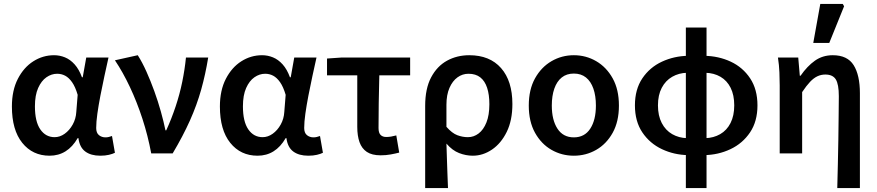

<svg xmlns="http://www.w3.org/2000/svg" viewBox="-20 -786 4495 984"><path d="M234 12Q147 12 94 -54Q41 -120 41 -240Q41 -323 71.5 -382Q102 -441 151 -472Q200 -503 257 -503Q286 -503 313 -492Q340 -481 362.5 -456Q385 -431 400 -390H404L422 -491H536Q526 -446 515 -395.5Q504 -345 494.5 -295.5Q485 -246 479 -203.5Q473 -161 473 -130Q473 -105 487 -93.5Q501 -82 521 -82Q529 -82 537.5 -84Q546 -86 554 -89L569 -3Q557 3 538 7.5Q519 12 494 12Q446 12 417 -9.5Q388 -31 382 -78H378Q326 12 234 12ZM260 -83Q287 -83 311.5 -100.5Q336 -118 352.5 -147.5Q369 -177 371 -212L378 -300Q366 -341 349.5 -364.5Q333 -388 314 -398Q295 -408 273 -408Q244 -408 218 -390Q192 -372 175.5 -335Q159 -298 159 -241Q159 -163 186.5 -123Q214 -83 260 -83Z M755 0Q738 -91 710 -177Q682 -263 646 -339.5Q610 -416 569 -477L686 -503Q709 -467 730.5 -419Q752 -371 771 -318.5Q790 -266 804.5 -214Q819 -162 828 -118H832Q859 -177 880 -240Q901 -303 914 -366.5Q927 -430 933 -491H1047Q1033 -405 1011 -326.5Q989 -248 953.5 -168.5Q918 -89 865 0Z M1300 12Q1213 12 1160 -54Q1107 -120 1107 -240Q1107 -323 1137.5 -382Q1168 -441 1217 -472Q1266 -503 1323 -503Q1352 -503 1379 -492Q1406 -481 1428.5 -456Q1451 -431 1466 -390H1470L1488 -491H1602Q1592 -446 1581 -395.5Q1570 -345 1560.5 -295.5Q1551 -246 1545 -203.5Q1539 -161 1539 -130Q1539 -105 1553 -93.5Q1567 -82 1587 -82Q1595 -82 1603.5 -84Q1612 -86 1620 -89L1635 -3Q1623 3 1604 7.5Q1585 12 1560 12Q1512 12 1483 -9.5Q1454 -31 1448 -78H1444Q1392 12 1300 12ZM1326 -83Q1353 -83 1377.5 -100.5Q1402 -118 1418.5 -147.5Q1435 -177 1437 -212L1444 -300Q1432 -341 1415.5 -364.5Q1399 -388 1380 -398Q1361 -408 1339 -408Q1310 -408 1284 -390Q1258 -372 1241.5 -335Q1225 -298 1225 -241Q1225 -163 1252.5 -123Q1280 -83 1326 -83Z M1931 10Q1886 10 1860 -7.5Q1834 -25 1822.5 -57.5Q1811 -90 1811 -136V-400H1656V-486L1728 -491H2082V-400H1924Q1922 -327 1921 -257.5Q1920 -188 1920 -130Q1920 -105 1930.5 -94.5Q1941 -84 1959 -84Q1972 -84 1984 -86Q1996 -88 2011 -92L2026 -4Q2007 1 1982.5 5.5Q1958 10 1931 10Z M2159 178V-243Q2159 -332 2189.5 -389.5Q2220 -447 2271 -475Q2322 -503 2385 -503Q2490 -503 2548 -437Q2606 -371 2606 -253Q2606 -169 2577 -110Q2548 -51 2501.5 -19.5Q2455 12 2403 12Q2368 12 2333 -1.5Q2298 -15 2268 -50Q2269 -9 2270.5 28Q2272 65 2273 101.5Q2274 138 2276 178ZM2378 -83Q2408 -83 2433 -102Q2458 -121 2473 -158.5Q2488 -196 2488 -252Q2488 -301 2476.5 -336Q2465 -371 2441.5 -389.5Q2418 -408 2381 -408Q2350 -408 2324.5 -389.5Q2299 -371 2283.5 -335.5Q2268 -300 2268 -249V-136Q2297 -103 2324 -93Q2351 -83 2378 -83Z M2921 12Q2859 12 2806.5 -18Q2754 -48 2722 -105.5Q2690 -163 2690 -245Q2690 -327 2722 -384.5Q2754 -442 2806.5 -472.5Q2859 -503 2921 -503Q2983 -503 3035.5 -472.5Q3088 -442 3120 -384.5Q3152 -327 3152 -245Q3152 -163 3120 -105.5Q3088 -48 3035.5 -18Q2983 12 2921 12ZM2921 -82Q2976 -82 3005 -126.5Q3034 -171 3034 -245Q3034 -295 3021 -332Q3008 -369 2983 -389Q2958 -409 2921 -409Q2884 -409 2859 -389Q2834 -369 2821 -332Q2808 -295 2808 -245Q2808 -171 2837 -126.5Q2866 -82 2921 -82Z M3495 178V-645H3601V178ZM3507 9Q3435 8 3372.5 -21.5Q3310 -51 3272 -107.5Q3234 -164 3234 -246Q3234 -328 3272 -384.5Q3310 -441 3372.5 -470Q3435 -499 3507 -500L3501 -413Q3459 -412 3425 -392.5Q3391 -373 3371.5 -336Q3352 -299 3352 -246Q3352 -193 3371.5 -155.5Q3391 -118 3425 -98.5Q3459 -79 3501 -78ZM3589 9 3595 -78Q3637 -79 3671 -98.5Q3705 -118 3724 -155.5Q3743 -193 3743 -246Q3743 -299 3724.5 -336Q3706 -373 3672.5 -392.5Q3639 -412 3595 -413L3589 -500Q3663 -499 3725 -470Q3787 -441 3824.5 -384.5Q3862 -328 3862 -246Q3862 -164 3824 -107.5Q3786 -51 3723.5 -21.5Q3661 8 3589 9Z M4271 178Q4272 119 4274 56Q4276 -7 4276.5 -69Q4277 -131 4278 -188.5Q4279 -246 4279 -293Q4279 -354 4263.5 -379Q4248 -404 4210 -404Q4188 -404 4169 -395Q4150 -386 4131.5 -366.5Q4113 -347 4091 -314V0H3976V-348Q3976 -378 3974.5 -415Q3973 -452 3967 -491H4071L4079 -398H4083Q4117 -447 4156.5 -475Q4196 -503 4248 -503Q4323 -503 4355 -452Q4387 -401 4387 -308V178ZM4148 -566 4184 -766H4299L4306 -754L4230 -566Z"/></svg>

Font: Source Sans 3 SemiBold
Style: Regular
Weight: 600
Designer: Paul D. Hunt
Foundry: Adobe
Version: Version 3.046;hotconv 1.0.118;makeotfexe 2.5.65603